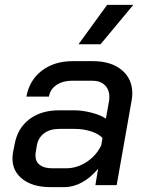

<svg xmlns="http://www.w3.org/2000/svg" viewBox="-20 -757 605 785"><path d="M31 -109Q31 -117 33 -133L40 -168Q52 -233 100 -269.5Q148 -306 222 -306H284Q316 -306 353.5 -296.5Q391 -287 413 -272L426 -345Q427 -351 427 -361Q427 -391 408.5 -409Q390 -427 357 -427H275Q237 -427 211 -409.5Q185 -392 180 -362H88Q100 -429 151 -468Q202 -507 277 -507H359Q434 -507 477.5 -471Q521 -435 521 -375Q521 -362 518 -345L457 0H370L381 -67Q351 -31 315.5 -11.5Q280 8 244 8H185Q115 8 73 -24Q31 -56 31 -109ZM251 -69Q295 -69 334.5 -95Q374 -121 394 -163L399 -193Q383 -210 352 -220Q321 -230 285 -230H222Q185 -230 161 -212.5Q137 -195 131 -164L126 -134Q125 -129 125 -121Q125 -96 143 -82.5Q161 -69 192 -69ZM418 -737H525L391 -576H301Z"/></svg>

Font: Bai Jamjuree Medium
Style: Italic
Weight: 500
Italic angle: -10°
Version: Version 1.000; ttfautohint (v1.6)